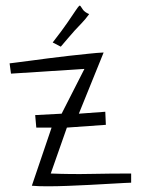

<svg xmlns="http://www.w3.org/2000/svg" viewBox="-20 -654 509 674"><path d="M107.4 -206.1 103.5 -250 196.3 -254.9 276.4 -412.1 18.6 -395.5 13.7 -431.6Q14.6 -431.6 33.7 -434.1Q52.7 -436.5 82.5 -440.4Q112.3 -444.3 148.9 -449.2Q185.5 -454.1 221.7 -458Q257.8 -461.9 290 -465.3Q322.3 -468.8 343.8 -469.7L256.8 -254.9L349.6 -261.7L351.6 -215.8L214.8 -206.1L158.2 -44.9Q229.5 -42 299.3 -43.5Q369.1 -44.9 440.4 -44.9V-12.7Q437.5 -12.7 417 -11.7Q396.5 -10.7 364.3 -8.8Q332 -6.8 293.9 -4.9Q255.9 -2.9 217.8 -1.5Q179.7 0 146 0Q112.3 0 91.8 -2L161.1 -206.1ZM293 -604.5Q280.3 -586.9 267.6 -573.7Q254.9 -560.5 242.7 -547.4Q230.5 -534.2 218.8 -520Q207 -505.9 193.4 -490.2L165 -504.9Q199.2 -548.8 217.8 -576.2Q236.3 -603.5 245.6 -617.2Q254.9 -630.9 257.8 -633.3Q260.7 -635.7 263.2 -631.8Q265.6 -627.9 271.5 -619.6Q277.3 -611.3 293 -604.5Z"/></svg>

Font: Annie Use Your Telescope
Style: Regular
Weight: 400
Designer: Kimberly Geswein
Foundry: Kimberly Geswein
Version: Version 1.002 2001